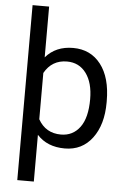

<svg xmlns="http://www.w3.org/2000/svg" viewBox="-63 -814 716 1067"><g transform="rotate(5 295.0 -280.0)"><path d="M531.7 -264.6Q531.7 -141.1 475.1 -65.7Q418.5 9.8 321.8 9.8Q223.6 9.8 167 -52.7V208H74.7V-768.1H167V-484.9Q223.6 -550.8 320.3 -550.8Q418 -550.8 474.9 -477.3Q531.7 -403.8 531.7 -272.9ZM439 -274.9Q439 -366.7 399.9 -419.7Q360.8 -472.7 293 -472.7Q209 -472.7 167 -397.9V-139.6Q208.5 -65.4 293.9 -65.4Q360.4 -65.4 399.7 -118.2Q439 -170.9 439 -274.9Z"/></g></svg>

Font: Hopone
Style: Regular
Weight: 400
Foundry: SIL International (SIL)
Version: Version 1.00 September 3, 2015, initial release